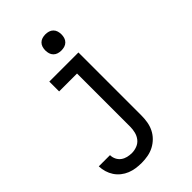

<svg xmlns="http://www.w3.org/2000/svg" viewBox="-281 -849 1161 1161"><g transform="rotate(-45 300.0 -268.0)"><path d="M210 213Q185 213 161 209.5Q137 206 114.5 197Q92 188 72.5 172.5Q53 157 39.5 136.5Q26 116 19 92.5Q12 69 11 44H107Q107 63 115.5 80.5Q124 98 139 109Q154 120 172.5 124.5Q191 129 210 129Q232 129 254 120.5Q276 112 290 94Q304 76 309.5 53.5Q315 31 315 9V-446H162V-530H411V9Q411 36 406.5 63Q402 90 390 114.5Q378 139 358.5 158.5Q339 178 315 190.5Q291 203 264 208Q237 213 210 213ZM347 -611Q333 -611 319.5 -615Q306 -619 296 -629Q286 -639 282 -652.5Q278 -666 278 -680Q278 -694 282 -707.5Q286 -721 296 -731Q306 -741 319.5 -745Q333 -749 347 -749Q361 -749 374.5 -745Q388 -741 398 -731Q408 -721 412 -707.5Q416 -694 416 -680Q416 -666 412 -652.5Q408 -639 398 -629Q388 -619 374.5 -615Q361 -611 347 -611Z"/></g></svg>

Font: Iosevka Curly Medium Extended
Style: Regular
Weight: 500
Width: 7
Monospace: yes
Designer: Belleve Invis
Foundry: Belleve Invis
Version: Version 11.1.0; ttfautohint (v1.8.3)